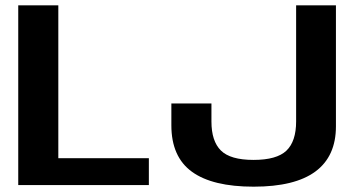

<svg xmlns="http://www.w3.org/2000/svg" viewBox="-20 -695 1359 721"><path d="M48.5 0H539V-101H199V-675H48.5ZM932.5 6Q1087.5 6 1164.5 -51Q1241.5 -108 1241.5 -220.5V-675H1092V-239Q1092 -164 1055.5 -129.2Q1019 -94.5 932 -94.5Q845 -94.5 809.5 -129.8Q774 -165 774 -238.5V-306.5H623.5V-224.5Q623.5 -106 700.8 -50Q778 6 932.5 6Z"/></svg>

Font: Anybody SemiExpanded SemiBold
Style: Regular
Weight: 600
Width: 6
Designer: Tyler Finck
Foundry: Etcetera Type Company
Version: Version 1.113;gftools[0.9.25]